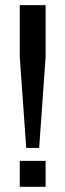

<svg xmlns="http://www.w3.org/2000/svg" viewBox="-20 -720 252 740"><path d="M56.2 -700.2H155.8V-500L130.9 -149.9H81.1L56.2 -500ZM56.2 -100.1H155.8V0H56.2Z"/></svg>

Font: OSP-DIN
Style: DIN
Weight: 500
Width: 3
Version: Version 001.000